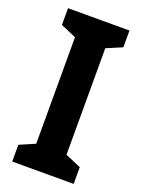

<svg xmlns="http://www.w3.org/2000/svg" viewBox="-137 -777 620 840"><g transform="rotate(20 172.5 -357.0)"><path d="M316 0H30V-78L102 -109V-605L30 -636V-714H316V-636L243 -605V-109L316 -78Z"/></g></svg>

Font: Noto Sans Condensed
Style: Bold
Weight: 700
Width: 3
Designer: Monotype Design Team
Foundry: Monotype Imaging Inc.
Version: Version 2.013; ttfautohint (v1.8.4.7-5d5b)